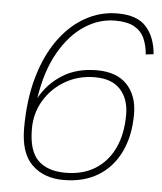

<svg xmlns="http://www.w3.org/2000/svg" viewBox="-53 -772 706 835"><g transform="rotate(5 300.0 -355.0)"><path d="M255 16Q169 16 117 -34.5Q65 -85 65 -194Q65 -316 92.5 -414Q120 -512 169.5 -581.5Q219 -651 285 -688.5Q351 -726 427 -726Q513 -726 552.5 -681.5Q592 -637 598 -563L564 -559Q561 -598 547.5 -628.5Q534 -659 503.5 -676.5Q473 -694 419 -694Q349 -694 285.5 -652.5Q222 -611 175.5 -529.5Q129 -448 111 -329Q147 -394 209.5 -433Q272 -472 359 -472Q446 -472 491 -424Q536 -376 536 -296Q536 -201 502 -130.5Q468 -60 405 -22Q342 16 255 16ZM261 -16Q336 -16 390 -49.5Q444 -83 473 -144.5Q502 -206 502 -290Q502 -359 464.5 -400Q427 -441 353 -441Q282 -441 224.5 -408Q167 -375 133 -319Q99 -263 99 -194Q99 -98 140.5 -57Q182 -16 261 -16Z"/></g></svg>

Font: Geist Mono Thin
Style: Italic
Weight: 100
Italic angle: -12°
Monospace: yes
Designer: Basement.studio, Andrés Briganti, Mateo Zaragoza
Foundry: Basement.studio, Vercel, Andrés Briganti, Guido Ferreyra, Mateo Zaragoza
Version: Version 1.500; ttfautohint (v1.8.4.7-5d5b)